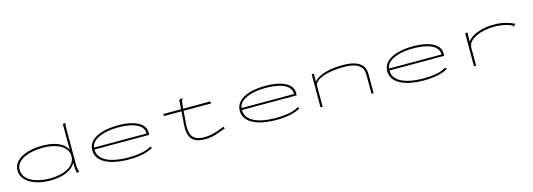

<svg xmlns="http://www.w3.org/2000/svg" viewBox="7 -1584 6986 2515"><g transform="rotate(-15 3500.0 -326.5)"><path d="M477 10Q399 10 329.5 -6Q260 -22 207.5 -53Q155 -84 125 -128Q95 -172 95 -227Q95 -288 128.5 -332Q162 -376 218.5 -404Q275 -432 344 -445.5Q413 -459 485 -459Q589 -459 658 -438.5Q727 -418 768 -385Q809 -352 826 -312V-665H864V-658Q858 -652 856.5 -645Q855 -638 855 -621V-102Q855 -84 858 -58Q861 -32 871 0H839Q833 -21 830 -49Q827 -77 826.5 -102Q826 -127 826 -139Q807 -99 761.5 -65Q716 -31 645 -10.5Q574 10 477 10ZM488 -18Q554 -18 614.5 -31Q675 -44 723 -70Q771 -96 798.5 -135.5Q826 -175 826 -227Q826 -294 781 -339.5Q736 -385 659 -408Q582 -431 487 -431Q423 -431 358.5 -419.5Q294 -408 241 -383.5Q188 -359 156 -320.5Q124 -282 124 -227Q124 -160 172 -113Q220 -66 302.5 -42Q385 -18 488 -18Z M1547 10Q1413 10 1314.5 -18Q1216 -46 1162.5 -99.5Q1109 -153 1109 -227Q1109 -305 1161.5 -356.5Q1214 -408 1307 -434Q1400 -460 1521 -460Q1625 -460 1707 -438.5Q1789 -417 1836 -374Q1883 -331 1883 -266Q1883 -258 1882.5 -249.5Q1882 -241 1881 -233H1140Q1140 -161 1189.5 -113Q1239 -65 1331.5 -41Q1424 -17 1551 -17Q1638 -17 1719.5 -31.5Q1801 -46 1852 -80L1875 -60Q1817 -25 1733 -7.5Q1649 10 1547 10ZM1142 -259H1854Q1854 -318 1811.5 -356.5Q1769 -395 1692 -413.5Q1615 -432 1511 -432Q1404 -432 1322 -410Q1240 -388 1193 -349Q1146 -310 1142 -259Z M2132 -449H2372L2381 -574L2416 -583L2426 -585L2427 -578Q2423 -571 2418 -563.5Q2413 -556 2411 -539L2399 -449H2770V-421H2399L2385 -243Q2379 -168 2395.5 -116Q2412 -64 2458.5 -38.5Q2505 -13 2588 -16Q2649 -18 2713 -36Q2777 -54 2850 -84L2860 -58Q2791 -33 2724.5 -10.5Q2658 12 2580 12Q2446 12 2396.5 -52Q2347 -116 2357 -248L2370 -421H2132Z M3547 10Q3413 10 3314.5 -18Q3216 -46 3162.5 -99.5Q3109 -153 3109 -227Q3109 -305 3161.5 -356.5Q3214 -408 3307 -434Q3400 -460 3521 -460Q3625 -460 3707 -438.5Q3789 -417 3836 -374Q3883 -331 3883 -266Q3883 -258 3882.5 -249.5Q3882 -241 3881 -233H3140Q3140 -161 3189.5 -113Q3239 -65 3331.5 -41Q3424 -17 3551 -17Q3638 -17 3719.5 -31.5Q3801 -46 3852 -80L3875 -60Q3817 -25 3733 -7.5Q3649 10 3547 10ZM3142 -259H3854Q3854 -318 3811.5 -356.5Q3769 -395 3692 -413.5Q3615 -432 3511 -432Q3404 -432 3322 -410Q3240 -388 3193 -349Q3146 -310 3142 -259Z M4143 0V-449H4172V-343Q4225 -402 4329 -431.5Q4433 -461 4574 -460Q4659 -460 4724 -440.5Q4789 -421 4826 -376.5Q4863 -332 4863 -257V0H4834V-255Q4834 -325 4800 -363.5Q4766 -402 4705 -417.5Q4644 -433 4561 -432Q4451 -432 4362.5 -412Q4274 -392 4223 -358Q4172 -324 4172 -280V0Z M5547 10Q5413 10 5314.5 -18Q5216 -46 5162.5 -99.5Q5109 -153 5109 -227Q5109 -305 5161.5 -356.5Q5214 -408 5307 -434Q5400 -460 5521 -460Q5625 -460 5707 -438.5Q5789 -417 5836 -374Q5883 -331 5883 -266Q5883 -258 5882.5 -249.5Q5882 -241 5881 -233H5140Q5140 -161 5189.5 -113Q5239 -65 5331.5 -41Q5424 -17 5551 -17Q5638 -17 5719.5 -31.5Q5801 -46 5852 -80L5875 -60Q5817 -25 5733 -7.5Q5649 10 5547 10ZM5142 -259H5854Q5854 -318 5811.5 -356.5Q5769 -395 5692 -413.5Q5615 -432 5511 -432Q5404 -432 5322 -410Q5240 -388 5193 -349Q5146 -310 5142 -259Z M6224 -449H6257L6252 -325Q6276 -362 6327.5 -392.5Q6379 -423 6452 -441.5Q6525 -460 6616 -460Q6700 -460 6769.5 -442Q6839 -424 6887 -399L6872 -374L6868 -365L6861 -369Q6860 -377 6854 -381.5Q6848 -386 6833 -393Q6739 -432 6606 -432Q6545 -432 6483 -420Q6421 -408 6369 -384Q6317 -360 6285 -324.5Q6253 -289 6253 -242V1H6224Z"/></g></svg>

Font: Inconsolata UltraExpanded ExtraLight
Style: Regular
Weight: 200
Width: 9
Monospace: yes
Designer: Raph Levien, Cyreal, Brenton Simpson
Foundry: Raph Levien, Cyreal, Google
Version: Version 3.001; ttfautohint (v1.8.2.53-6de2)